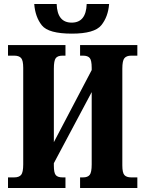

<svg xmlns="http://www.w3.org/2000/svg" viewBox="-20 -939 722 959"><path d="M20 0H307V-53H292Q268 -53 258.5 -64.5Q249 -76 249 -111V-124L438 -479V-118Q438 -78 428 -65.5Q418 -53 395 -53H380V0H666V-53H635Q612 -53 601.5 -64.5Q591 -76 591 -113V-596Q591 -636 601.5 -648.5Q612 -661 635 -661H666V-714H380V-661H395Q418 -661 428 -649.5Q438 -638 438 -600V-589L249 -229V-596Q249 -636 258.5 -648.5Q268 -661 292 -661H307V-714H20V-661H51Q75 -661 85.5 -649Q96 -637 96 -600V-118Q96 -78 85.5 -65.5Q75 -53 51 -53H20ZM339 -771Q452 -771 486 -813Q520 -855 525 -919H413Q410 -826 338 -826Q266 -826 263 -919H151Q156 -854 189 -812.5Q222 -771 339 -771Z"/></svg>

Font: Noto Serif ExtraCondensed Extra
Style: Regular
Weight: 800
Width: 3
Designer: Monotype Design Team
Foundry: Monotype Imaging Inc.
Version: Version 1.002